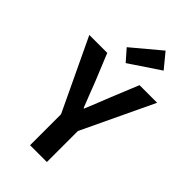

<svg xmlns="http://www.w3.org/2000/svg" viewBox="-303 -1097 1187 1187"><g transform="rotate(45 290.5 -503.0)"><path d="M217 0V-271L-6 -741H151L225 -560Q241 -518 256.5 -478.5Q272 -439 289 -396H293Q310 -439 326.5 -478.5Q343 -518 359 -560L433 -741H587L364 -271V0ZM276 -777 211 -851 396 -1006 475 -910Z"/></g></svg>

Font: Noto Sans JP Thin
Style: Bold
Weight: 700
Version: Version 2.004-H2;hotconv 1.0.118;makeotfexe 2.5.65603